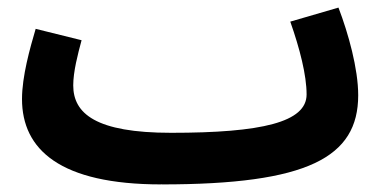

<svg xmlns="http://www.w3.org/2000/svg" viewBox="-20 -465 1014 506"><path d="M405 21 406 20V21C791 21 924 -50 924 -214C924 -284 898 -377 872 -445L745 -408C770 -337 788 -267 788 -216C788 -143 670 -115 431 -115C232 -115 173 -166 173 -240C173 -276 185 -322 195 -359L74 -389C59 -338 38 -264 38 -204C38 -71 138 21 405 21Z"/></svg>

Font: Noto Sans Arabic UI SmCn
Style: Bold
Weight: 700
Width: 4
Designer: Monotype Design Team, Nadine Chahine and Nizar Qandah
Foundry: Monotype Imaging Inc.
Version: Version 2.010